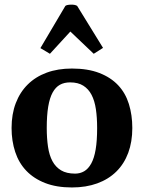

<svg xmlns="http://www.w3.org/2000/svg" viewBox="-20 -814 634 846"><path d="M31 0ZM31 -250Q31 -311 49.5 -359.5Q68 -408 102.5 -442Q137 -476 186 -494Q235 -512 297 -512Q367 -512 417.5 -492.5Q468 -473 500.5 -438.5Q533 -404 548 -355.5Q563 -307 563 -250Q563 -189 545 -140.5Q527 -92 492.5 -58Q458 -24 408.5 -6Q359 12 297 12Q229 12 179 -7.5Q129 -27 96 -61.5Q63 -96 47 -144.5Q31 -193 31 -250ZM186 -250Q186 -205 191.5 -167.5Q197 -130 211 -104Q225 -78 249 -63.5Q273 -49 311 -49Q333 -49 351 -59.5Q369 -70 382 -93.5Q395 -117 401.5 -155.5Q408 -194 408 -250Q408 -296 402.5 -333Q397 -370 383.5 -396Q370 -422 347 -436.5Q324 -451 289 -451Q263 -451 244 -440.5Q225 -430 212 -406.5Q199 -383 192.5 -344.5Q186 -306 186 -250ZM200 -577 158 -602 268 -788Q274 -793 292.5 -793.5Q311 -794 320 -788L434 -603L393 -577L290 -675Z"/></svg>

Font: PT Serif
Style: Bold
Weight: 700
Designer: A.Korolkova, O.Umpeleva, V.Yefimov
Foundry: ParaType Ltd
Version: Version 1.000W OFL; ttfautohint (v1.6)